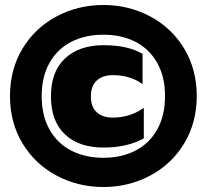

<svg xmlns="http://www.w3.org/2000/svg" viewBox="-20 -734 828 769"><path d="M20 -349Q20 -456 70 -539Q120 -622 206 -668Q292 -714 394 -714Q496 -714 582 -668Q668 -622 718 -539Q768 -456 768 -349Q768 -243 718 -160Q668 -77 582 -31Q496 15 394 15Q292 15 206 -31Q120 -77 70 -160Q20 -243 20 -349ZM641 -349Q641 -427 609.5 -482.5Q578 -538 522.5 -566.5Q467 -595 394 -595Q321 -595 265.5 -566.5Q210 -538 178.5 -482.5Q147 -427 147 -349Q147 -271 178.5 -215Q210 -159 266 -130.5Q322 -102 394 -102Q466 -102 522 -130.5Q578 -159 609.5 -215Q641 -271 641 -349ZM184 -348Q184 -447 240.5 -500Q297 -553 395 -553Q493 -553 551 -518V-397Q502 -433 432 -433Q391 -433 367.5 -411.5Q344 -390 344 -348Q344 -306 367.5 -284.5Q391 -263 431 -263Q501 -263 556 -302V-180Q490 -143 394 -143Q296 -143 240 -196Q184 -249 184 -348Z"/></svg>

Font: Prompt ExtraBold
Style: Regular
Weight: 800
Designer: Katatrad Team
Foundry: CadsonDemak
Version: Version 1.000